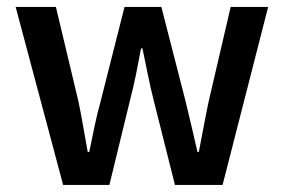

<svg xmlns="http://www.w3.org/2000/svg" viewBox="-20 -525 806 545"><path d="M159.2 0 24.4 -505.4H138.7L202.1 -239.3Q210 -202.1 216.1 -166.5Q222.2 -130.9 229 -93.8H233.4Q240.7 -130.9 248.5 -167.2Q256.3 -203.6 266.1 -239.3L333.5 -505.4H438L506.3 -239.3Q515.6 -202.1 523.7 -166.5Q531.7 -130.9 540.5 -93.8H544.4Q551.8 -130.9 558.3 -166.5Q564.9 -202.1 572.8 -239.3L634.8 -505.4H741.2L611.8 0H476.6L416 -241.2Q407.2 -276.4 399.9 -312.3Q392.6 -348.1 384.3 -387.7H380.4Q373 -348.1 365.7 -312Q358.4 -275.9 349.1 -240.7L290.5 0Z"/></svg>

Font: Akatab
Style: Bold
Weight: 700
Designer: SIL Global
Foundry: SIL Global
Version: Version 4.100